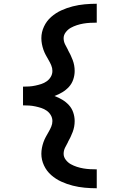

<svg xmlns="http://www.w3.org/2000/svg" viewBox="-20 -853 640 1026"><path d="M497 153Q465 153 432.5 150Q400 147 368.5 139Q337 131 307.5 117.5Q278 104 253.5 82.5Q229 61 215 31Q201 1 201 -31Q201 -47 204 -62.5Q207 -78 212 -92.5Q217 -107 224.5 -121Q232 -135 240 -148.5Q248 -162 254 -176.5Q260 -191 260 -206Q260 -223 251.5 -237.5Q243 -252 229.5 -261.5Q216 -271 200.5 -276Q185 -281 168.5 -284.5Q152 -288 136 -289Q120 -290 103 -290V-315V-390Q120 -390 136 -391Q152 -392 168.5 -395.5Q185 -399 200.5 -404Q216 -409 229.5 -418.5Q243 -428 251.5 -442.5Q260 -457 260 -474Q260 -489 254 -503.5Q248 -518 240 -531.5Q232 -545 224.5 -559Q217 -573 212 -587.5Q207 -602 204 -617.5Q201 -633 201 -649Q201 -681 215 -711Q229 -741 253.5 -762.5Q278 -784 307.5 -797.5Q337 -811 368.5 -819Q400 -827 432.5 -830Q465 -833 497 -833V-732Q479 -732 461 -731Q443 -730 425.5 -727Q408 -724 391 -718.5Q374 -713 358.5 -704.5Q343 -696 331.5 -681Q320 -666 320 -649Q320 -632 327.5 -616.5Q335 -601 343 -587V-586Q358 -560 368.5 -532Q379 -504 379 -474Q379 -451 371.5 -428.5Q364 -406 348.5 -389Q333 -372 313 -360Q293 -348 271 -340Q293 -332 313 -320Q333 -308 348.5 -291Q364 -274 371.5 -251.5Q379 -229 379 -206Q379 -176 368.5 -148Q358 -120 343 -94V-93Q335 -79 327.5 -63.5Q320 -48 320 -31Q320 -14 331.5 1Q343 16 358.5 24.5Q374 33 391 38.5Q408 44 425.5 47Q443 50 461 51Q479 52 497 52Z"/></svg>

Font: Iosevka Custom Extended
Style: Bold
Weight: 700
Width: 7
Monospace: yes
Designer: Belleve Invis
Foundry: Belleve Invis
Version: Version 11.2.4; ttfautohint (v1.8.4)